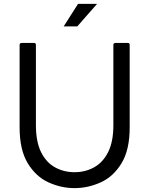

<svg xmlns="http://www.w3.org/2000/svg" viewBox="-20 -955 769 989"><path d="M364 14Q295 14 230 -15.5Q165 -45 123 -114Q81 -183 81 -299V-724Q81 -733 92 -734H154Q165 -734 165 -724V-311Q165 -225 191.5 -171.5Q218 -118 263.5 -93Q309 -68 364 -68Q419 -68 464.5 -93Q510 -118 537 -171.5Q564 -225 564 -311V-724Q564 -733 575 -734H637Q648 -734 648 -724V-299Q648 -183 606 -114Q564 -45 498.5 -15.5Q433 14 364 14ZM378 -819H308L382 -935H480Z"/></svg>

Font: YamahaIndonesia935. App
Style: Regular
Weight: 400
Designer: Dalton Maag Ltd
Foundry: Dalton Maag Ltd
Version: Version 1.002; January 01, 2024; Regular/Italic